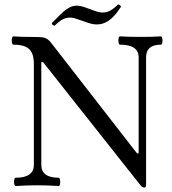

<svg xmlns="http://www.w3.org/2000/svg" viewBox="-20 -828 768 858"><path d="M607.9 0 172.4 -550.3H164.6V-90.8Q164.6 -62.5 184.1 -48.1Q203.6 -33.7 242.2 -33.7Q246.6 -33.7 248.3 -24.4Q250 -15.1 248.3 -5.9Q246.6 3.4 242.2 3.4Q197.3 0 146 0Q94.7 0 49.8 3.4Q45.4 3.4 43.5 -5.9Q41.5 -15.1 43.5 -24.4Q45.4 -33.7 49.8 -33.7Q90.3 -33.7 110.8 -48.1Q131.3 -62.5 131.3 -90.8V-542Q131.3 -573.7 122.1 -592.5Q112.8 -611.3 92.8 -619.9Q72.8 -628.4 39.6 -628.4Q35.2 -628.4 33.4 -637.7Q31.7 -647 33.4 -656.2Q35.2 -665.5 39.6 -665.5Q70.3 -663.1 112.3 -663.1Q138.2 -663.1 154.1 -662.4Q169.9 -661.6 177.7 -659.7L178.7 -659.2Q186 -657.2 193.1 -652.1Q200.2 -647 206.5 -639.2L592.3 -142.6H599.6V-571.8Q599.6 -628.4 516.1 -628.4Q511.7 -628.4 509.8 -637.7Q507.8 -647 509.8 -656.2Q511.7 -665.5 516.1 -665.5Q554.7 -663.1 607.9 -663.1Q661.6 -663.1 699.2 -665.5Q703.6 -665.5 705.3 -656.2Q707 -647 705.3 -637.7Q703.6 -628.4 699.2 -628.4Q632.8 -628.4 632.8 -571.8V0Q632.8 4.9 630.6 7.6Q628.4 10.3 624.5 10.3Q620.1 10.3 615.5 7.3Q610.8 4.4 607.9 0ZM352.5 -733.4Q351.1 -733.9 349.6 -734.4L344.2 -736.3Q322.3 -744.1 312 -746.8Q301.8 -749.5 292.5 -749.5Q275.4 -749.5 259.5 -741Q243.7 -732.4 225.6 -714.4Q224.1 -712.9 221.7 -713.6Q219.2 -714.4 215.8 -716.8Q212.4 -719.2 211.9 -721.7Q211.4 -724.1 212.4 -725.6Q226.6 -739.7 226.6 -739.7Q248.5 -762.7 262.7 -775.1Q276.9 -787.6 291.7 -795.2Q306.6 -802.7 323.2 -802.7Q334 -802.7 346.4 -799.3Q358.9 -795.9 382.3 -787.1Q405.8 -778.3 417.2 -775.1Q428.7 -772 439.5 -772Q456.5 -772 472.4 -780.5Q488.3 -789.1 506.3 -807.1Q507.8 -808.6 510.3 -807.9Q512.7 -807.1 516.1 -804.7Q519.5 -802.2 520 -799.6Q520.5 -796.9 519.5 -795.9Q502.4 -769.5 485.6 -752.7Q468.8 -735.8 450.9 -727.3Q433.1 -718.8 412.6 -718.8Q399.9 -718.8 387.5 -721.9Q375 -725.1 352.5 -733.4Z"/></svg>

Font: Junicode Two Beta VF
Style: Regular
Weight: 400
Designer: Peter S. Baker
Foundry: Briery Creek Software
Version: Version 1.031 beta; ttfautohint (v1.8.1.43-b0c9)